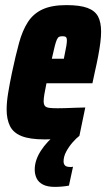

<svg xmlns="http://www.w3.org/2000/svg" viewBox="-20 -538 416 752"><path d="M155 8Q97 8 64.5 -5Q32 -18 19 -44.5Q6 -71 6 -109Q6 -138 12 -174.5Q18 -211 27 -254Q41 -320 54.5 -369.5Q68 -419 89.5 -452Q111 -485 147 -501.5Q183 -518 240 -518Q293 -518 322.5 -507Q352 -496 364 -473.5Q376 -451 376 -414Q376 -395 373 -371Q370 -347 364.5 -318Q359 -289 351 -254L342 -212H162Q157 -187 154 -170Q151 -153 151 -142Q151 -129 156 -123Q161 -117 173.5 -115.5Q186 -114 206 -114Q216 -114 235 -114.5Q254 -115 276 -116Q298 -117 314 -117L291 -6Q275 -2 252 1Q229 4 204 6Q179 8 155 8ZM183 -308H230L233 -323Q238 -346 240 -359Q242 -372 242 -380Q242 -387 240 -390.5Q238 -394 234 -395Q230 -396 224 -396Q217 -396 212 -394Q207 -392 203 -383.5Q199 -375 194.5 -357.5Q190 -340 183 -308ZM195 194Q166 194 148.5 185Q131 176 123.5 160.5Q116 145 116 126Q116 90 140 52.5Q164 15 205 -16L291 -6Q279 3 264.5 19.5Q250 36 239.5 55.5Q229 75 229 94Q229 104 234.5 110Q240 116 256 116Q258 116 260 116Q262 116 266 115L250 189Q240 191 224.5 192.5Q209 194 195 194Z"/></svg>

Font: Saira Condensed Black
Style: Italic
Weight: 900
Width: 3
Italic angle: -12°
Designer: Hector Gatti with collaboration of the Omnibus-Type team
Foundry: Omnibus-Type
Version: Version 1.101